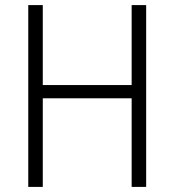

<svg xmlns="http://www.w3.org/2000/svg" viewBox="-20 -734 685 754"><path d="M554 0H497V-348H148V0H91V-714H148V-400H497V-714H554Z"/></svg>

Font: Noto Sans Lao UI SemCond Light
Style: Regular
Weight: 300
Width: 4
Designer: Monotype Design Team
Foundry: Monotype Imaging Inc.
Version: Version 2.000; ttfautohint (v1.8.4.7-5d5b)